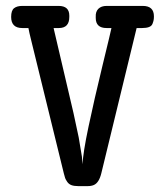

<svg xmlns="http://www.w3.org/2000/svg" viewBox="-20 -631 565 656"><path d="M18.1 -573.2Q18.1 -595.2 28.1 -603Q38.1 -610.8 56.2 -610.8H180.2Q216.8 -610.8 216.8 -577.6Q216.8 -575.7 216.8 -573.2Q216.8 -535.2 181.2 -535.2H163.1L231 -245.1L249 -161.1L259.8 -96.2L262.2 -69.8Q263.2 -106.9 282.5 -198.5Q301.8 -290 330.3 -407.5Q358.9 -524.9 360.8 -535.2H344.2Q307.1 -535.2 307.1 -569.8Q307.1 -571.8 307.1 -573.2Q306.2 -591.3 316.2 -601.1Q326.2 -610.8 344.2 -610.8H467.8Q505.9 -610.8 505.9 -575.2Q505.9 -567.4 504.9 -562.3Q503.9 -557.1 501 -549.6Q498 -542 489 -538.6Q480 -535.2 465.8 -535.2H446.8L326.2 -39.1Q318.4 -6.8 300.8 1Q292 4.9 279.8 4.9H247.1Q232.9 4.9 223.9 1.5Q214.8 -2 209.5 -10Q204.1 -18.1 202.6 -22.5Q201.2 -26.9 198.2 -38.1L87.9 -487.8Q79.1 -522.9 77.1 -535.2H56.2Q18.1 -535.2 18.1 -573.2Z"/></svg>

Font: CMU Typewriter Text
Style: Bold
Weight: 700
Version: Version 0.7.0